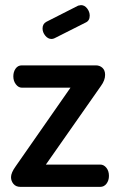

<svg xmlns="http://www.w3.org/2000/svg" viewBox="-20 -729 465 749"><path d="M23 -38Q23 -55 41 -80L255 -387H65Q52 -387 42 -400Q32 -413 32 -431Q32 -449 41 -461.5Q50 -474 65 -474H354Q369 -474 379.5 -464.5Q390 -455 390 -437Q390 -416 374 -394L159 -87H371Q385 -87 395 -74.5Q405 -62 405 -43Q405 -25 395.5 -12.5Q386 0 371 0H60Q42 0 32.5 -11.5Q23 -23 23 -38ZM146 -618Q146 -636 161 -644L285 -707Q293 -709 296 -709Q310 -709 320 -696Q330 -683 330 -668Q330 -648 314 -641L193 -580Q187 -577 181 -577Q167 -577 156.5 -590Q146 -603 146 -618Z"/></svg>

Font: TerminalDosisSemiBold
Style: Bold
Weight: 600
Designer: EdgarTolentino, PabloImpallari, IginoMarini
Foundry: EdgarTolentino, PabloImpallari, IginoMarini
Version: Version 1.006